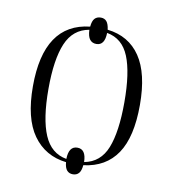

<svg xmlns="http://www.w3.org/2000/svg" viewBox="-74 -650 692 767"><g transform="rotate(10 271.5 -267.0)"><path d="M272 51Q257 51 248 41Q239 31 237 8Q151 -2 102.5 -70Q54 -138 54 -268Q54 -522 238 -542Q240 -565 249 -575Q258 -585 274 -585Q289 -585 297.5 -575Q306 -565 309 -542Q396 -532 442 -464Q488 -396 488 -268Q488 -138 442.5 -70.5Q397 -3 307 8Q305 31 296 41Q287 51 272 51ZM236 -5Q237 -57 272 -57Q307 -57 308 -5Q373 -17 399 -82.5Q425 -148 425 -268Q425 -388 398.5 -453Q372 -518 309 -529Q308 -478 274 -478Q257 -478 247.5 -490Q238 -502 237 -529Q172 -518 144.5 -453Q117 -388 117 -268Q117 -147 145 -81.5Q173 -16 236 -5Z"/></g></svg>

Font: Noto Serif Display SemiCondensed Light
Style: Regular
Weight: 300
Width: 4
Designer: Monotype Design Team
Foundry: Monotype Imaging Inc.
Version: Version 2.009